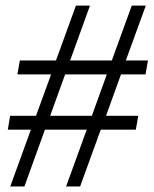

<svg xmlns="http://www.w3.org/2000/svg" viewBox="-20 -675 556 695"><path d="M480.5 -255.9 471.7 -205.6H344.7L270 0H219.2L293.9 -205.6H142.6L68.4 0H17.1L91.8 -205.6H8.3L16.6 -255.9H110.4L165 -405.8H43L51.8 -456.1H182.6L254.9 -654.8H305.7L233.9 -456.1H384.8L457 -654.8H507.8L435.5 -456.1H515.6L506.8 -405.8H418L363.8 -255.9ZM161.6 -255.9H312.5L366.7 -405.8H215.8Z"/></svg>

Font: Tinos
Style: Italic
Weight: 400
Italic angle: -16.333°
Designer: Steve Matteson
Foundry: Monotype Imaging Inc.
Version: Version 1.32